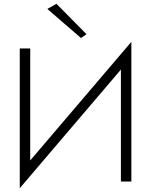

<svg xmlns="http://www.w3.org/2000/svg" viewBox="-20 -955 795 1010"><path d="M229 -908 277 -935 435 -775 406 -755ZM139 -700V-111L671 -735V0H616V-589L84 35V-700Z"/></svg>

Font: Jost* Light
Style: Regular
Weight: 300
Version: Version 3.7